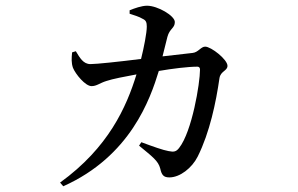

<svg xmlns="http://www.w3.org/2000/svg" viewBox="-20 -591 1040 671"><path d="M466 -82C513 -43 533 -29 540 -2C545 21 552 29 572 29C609 29 651 -4 671 -44C713 -128 735 -234 747 -318C751 -343 775 -343 775 -361C775 -383 718 -428 697 -428C682 -428 673 -408 653 -406L548 -394L565 -462C573 -492 591 -492 591 -514C591 -536 531 -571 494 -571C475 -571 450 -562 433 -555V-543C448 -538 466 -533 479 -525C490 -520 493 -513 493 -498C493 -476 483 -425 473 -385C393 -375 317 -367 296 -367C271 -367 259 -389 245 -412L232 -408C230 -388 229 -371 235 -354C244 -332 278 -290 300 -290C318 -290 329 -301 352 -308C372 -315 419 -324 457 -331C422 -217 359 -75 190 47L201 60C436 -45 505 -245 535 -343C581 -351 637 -358 670 -358C676 -358 679 -354 679 -348C679 -300 651 -131 606 -74C596 -61 588 -59 569 -63C551 -66 514 -79 474 -94Z"/></svg>

Font: Noto Serif JP Medium
Style: Regular
Weight: 500
Designer: Ryoko NISHIZUKA 西塚涼子 (kana & ideographs); Frank Grießhammer (Latin, Greek & Cyrillic); Wenlong ZHANG 张文龙 (bopomofo); San
Foundry: Adobe
Version: Version 2.001;hotconv 1.1.0;makeotfexe 2.6.0